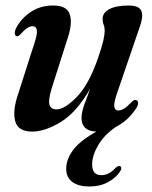

<svg xmlns="http://www.w3.org/2000/svg" viewBox="-20 -468 550 696"><path d="M472 -105.5Q479.5 -104.5 480.5 -96Q481.5 -87.5 475 -77.5Q446 -31.5 400 -8Q357.5 21 335.8 58.5Q314 96 314 128Q314 167 347 167Q375 167 398.5 141Q408 132 415 134Q418.5 135.5 419.5 140.8Q420.5 146 414.5 154.5Q401 176 372 192Q343 208 305.5 208Q263.5 208 241.8 191.2Q220 174.5 220 144.5Q220 108.5 245.8 74.8Q271.5 41 329.5 9Q275.5 7 275.5 -40.5Q275.5 -60 285.2 -87.5Q295 -115 307 -146.5Q257 -60 200 -25.5Q143 9 96.5 9Q45.5 9 35.2 -28.5Q25 -66 45.5 -126.5L103.5 -307.5Q116 -344.5 113.5 -358.8Q111 -373 98 -373Q89 -373 78.8 -366.5Q68.5 -360 54 -343.5Q46 -335.5 41.5 -336.5Q35.5 -337 33.8 -345.2Q32 -353.5 39 -367.5Q58.5 -403 92.8 -425.5Q127 -448 173 -448Q221 -448 232.2 -417.8Q243.5 -387.5 227 -335L167.5 -148Q154.5 -106 159.2 -88.8Q164 -71.5 185 -71.5Q214.5 -71.5 258.5 -116.8Q302.5 -162 335.5 -258Q349.5 -298.5 354.5 -320.8Q359.5 -343 359.5 -356.5Q359.5 -369 355.8 -378.2Q352 -387.5 352 -400Q352 -422 376.5 -435Q401 -448 446.5 -448Q485 -448 492.8 -427.5Q500.5 -407 484.5 -364.5L406 -135Q392.5 -97 394.2 -82.2Q396 -67.5 409.5 -67.5Q418.5 -67.5 429.8 -74.2Q441 -81 459 -100Q466.5 -106.5 472 -105.5Z"/></svg>

Font: Fraunces 144pt Soft SemiBold
Style: Italic
Weight: 600
Italic angle: -16°
Version: Version 1.000;[b76b70a41]